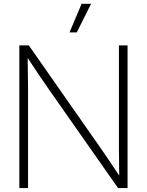

<svg xmlns="http://www.w3.org/2000/svg" viewBox="-20 -959 749 979"><path d="M78.6 0H123V-508.3C123 -549.3 122.1 -601.6 121.1 -663.6C161.1 -603 196.8 -549.3 226.1 -507.8L582 0H630.4V-727.5H586.4V-202.6C586.4 -164.1 587.4 -110.4 587.9 -63.5C555.7 -111.8 522.9 -161.6 494.6 -201.7L127 -727.5H78.6ZM334.5 -793.9H371.6L444.3 -939.5H396Z"/></svg>

Font: Raveo Display Display ExLight
Style: Regular
Weight: 200
Designer: Jakub Foglar, Rasmus Andersson (Inter)
Foundry: Jakubfoglar.com
Version: Version 1.100;Glyphs 3.2.3 (3260)